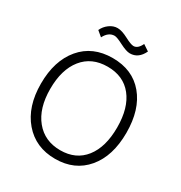

<svg xmlns="http://www.w3.org/2000/svg" viewBox="-198 -1000 1086 1150"><g transform="rotate(30 345.5 -425.0)"><path d="M290 -809Q248 -809 223 -760L187 -790Q200 -819 226.5 -838.5Q253 -858 282.5 -858Q312 -858 355.5 -835Q399 -812 417 -812Q447 -812 467 -855L509 -827Q479 -763 420 -763Q395 -763 350.5 -786Q306 -809 290 -809ZM346.5 -628Q237 -628 175.5 -551.5Q114 -475 114 -341Q114 -207 177.5 -129.5Q241 -52 349 -52Q457 -52 517 -128.5Q577 -205 577 -340.5Q577 -476 516.5 -552Q456 -628 346.5 -628ZM347 -688Q485 -688 563 -594.5Q641 -501 641 -340.5Q641 -180 562 -86Q483 8 348 8Q213 8 131.5 -87Q50 -182 50 -340.5Q50 -499 129.5 -593.5Q209 -688 347 -688Z"/></g></svg>

Font: Hind Colombo Light
Style: Regular
Weight: 300
Designer: Jyotish Sonowal, Aditi Pimprikar
Foundry: Indian Type Foundry
Version: Version 1.000;PS 1.0;hotconv 1.0.86;makeotf.lib2.5.63406; tt